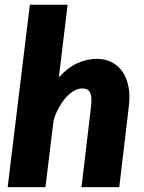

<svg xmlns="http://www.w3.org/2000/svg" viewBox="-20 -768 592 788"><path d="M221.5 -450.5Q256.5 -489.5 296 -508Q335.5 -526.5 377.5 -526.5Q410 -526.5 436.8 -513.5Q463.5 -500.5 481.5 -475.5Q499.5 -450.5 507 -413.8Q514.5 -377 508.5 -329.5L469.5 0H314.5L353.5 -329.5Q356 -350.5 355 -365Q354 -379.5 349.5 -388.5Q345 -397.5 337 -401.2Q329 -405 317.5 -405Q302 -405 285 -395.8Q268 -386.5 252.2 -369.5Q236.5 -352.5 222.8 -328.2Q209 -304 200 -274.5L166.5 0H11.5L102.5 -748.5H257.5Z"/></svg>

Font: Lato ExtraBold
Style: Italic
Weight: 800
Italic angle: -7°
Designer: Lukasz Dziedzic with Adam Twardoch and Botio Nikoltchev
Foundry: tyPoland Lukasz Dziedzic
Version: Version 2.015; 2015-08-06; http://www.latofonts.com/